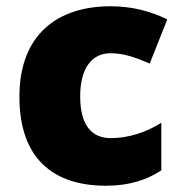

<svg xmlns="http://www.w3.org/2000/svg" viewBox="-20 -583 579 613"><path d="M318 10C394 10 449 -9 495 -39V-191C446 -160 389 -142 334 -142C276 -142 236 -179 236 -275C236 -368 275 -413 333 -413C375 -413 412 -400 458 -380L514 -521C462 -547 401 -563 333 -563C166 -563 42 -475 42 -274C42 -77 150 10 318 10Z"/></svg>

Font: Noto Sans Myanmar UI Black
Style: Regular
Weight: 900
Designer: Monotype Design Team
Foundry: Monotype Imaging Inc.
Version: Version 2.103